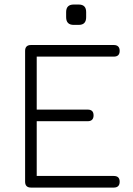

<svg xmlns="http://www.w3.org/2000/svg" viewBox="-20 -848 601 868"><path d="M336 -735.5C336 -735.5 313 -735.5 313 -735.5C290.5 -735.5 279 -747 279 -770.5C279 -770.5 279 -770.5 279 -770.5C279 -770.5 279 -793.5 279 -793.5C279 -816 290.5 -827.5 313 -827.5C313 -827.5 313 -827.5 313 -827.5C313 -827.5 336 -827.5 336 -827.5C358.5 -827.5 369.5 -816 369.5 -793.5C369.5 -793.5 369.5 -793.5 369.5 -793.5C369.5 -793.5 369.5 -770.5 369.5 -770.5C369.5 -747 358.5 -735.5 336 -735.5C336 -735.5 336 -735.5 336 -735.5ZM494.5 0C494.5 0 120 0 120 0C102.5 0 93.5 -9 93.5 -26.5C93.5 -26.5 93.5 -26.5 93.5 -26.5C93.5 -26.5 93.5 -618 93.5 -618C93.5 -635.5 102.5 -644.5 120 -644.5C120 -644.5 120 -644.5 120 -644.5C120 -644.5 494.5 -644.5 494.5 -644.5C512 -644.5 521 -635.5 521 -618C521 -618 521 -618 521 -618C521 -600.5 512 -592 494.5 -592C494.5 -592 494.5 -592 494.5 -592C494.5 -592 146 -592 146 -592C146 -592 146 -352.5 146 -352.5C146 -352.5 376.5 -352.5 376.5 -352.5C394 -352.5 403 -344 403 -326.5C403 -326.5 403 -326.5 403 -326.5C403 -309 394 -300 376.5 -300C376.5 -300 376.5 -300 376.5 -300C376.5 -300 146 -300 146 -300C146 -300 146 -52.5 146 -52.5C146 -52.5 494.5 -52.5 494.5 -52.5C512 -52.5 521 -44 521 -26.5C521 -26.5 521 -26.5 521 -26.5C521 -9 512 0 494.5 0C494.5 0 494.5 0 494.5 0Z"/></svg>

Font: Jura-Fortis-Regular
Style: Regular
Weight: 500
Designer: Daniel Johnson, Alexei Vanyashin, Mirko Velimirovic
Foundry: Daniel Johnson
Version: ""